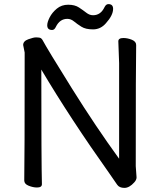

<svg xmlns="http://www.w3.org/2000/svg" viewBox="-20 -896 778 935"><path d="M585.9 19Q561 19 550.5 3.4Q540 -12.2 515.1 -47.9Q323.2 -317.9 181.2 -557.1Q181.2 -105 184.1 1Q184.1 17.1 160.2 17.1Q141.1 17.1 119.6 8.5Q98.1 0 98.1 -17.1Q100.1 -106 100.1 -640.1L92.8 -676.8Q92.8 -695.8 117.9 -704.8Q143.1 -713.9 154.8 -713.9Q165 -713.9 173.1 -712.4Q181.2 -710.9 187 -701.2Q211.9 -654.8 329.3 -466.8Q446.8 -278.8 560.1 -123V-588.9L556.2 -694.8Q556.2 -710.9 581.1 -710.9Q601.1 -710.9 622.1 -702.4Q643.1 -693.8 643.1 -676.8Q641.1 -587.9 641.1 -86.9L645 -32.2Q645 -20 633.8 -7.8Q609.9 19 585.9 19ZM233.9 -750Q210 -750 210 -772.9Q210 -788.1 221.9 -811.5Q233.9 -835 256.8 -854Q279.8 -873 312 -873Q344.2 -873 364.5 -859.6Q384.8 -846.2 400.4 -834Q416 -821.8 433.1 -821.8Q470.2 -821.8 488.8 -860.8Q496.1 -876 507.8 -876Q530.8 -876 530.8 -853Q530.8 -821.8 496.1 -783.2Q470.2 -752.9 433.1 -752.9Q397 -752.9 376.5 -765.9Q356 -778.8 340.6 -791.5Q325.2 -804.2 308.1 -804.2Q271 -804.2 252 -765.1Q245.1 -750 233.9 -750Z"/></svg>

Font: LXGW WenKai Screen
Style: Regular
Weight: 400
Designer: LXGW / Fontworks Inc.
Foundry: LXGW / Fontworks Inc.
Version: Version 1.510;January 18,2025